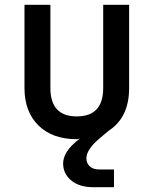

<svg xmlns="http://www.w3.org/2000/svg" viewBox="-20 -570 640 800"><path d="M368 210Q311 210 277 182Q243 154 243 111Q243 87 259 61.5Q275 36 313 7Q306 10 300 10Q198 10 140 -47.5Q82 -105 82 -203V-550H190V-203Q190 -85 300 -85Q410 -85 410 -203V-550H518V-203Q518 -79 431 -24L397 5Q340 52 340 90Q340 110 354 123Q368 136 392 136H455V210Z"/></svg>

Font: Tiny SemiBold
Style: Regular
Weight: 600
Designer: Philipp Nurullin, Konstantin Bulenkov
Foundry: JetBrains
Version: Version 2.251; ttfautohint (v1.8.4.7-5d5b)